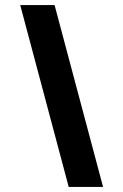

<svg xmlns="http://www.w3.org/2000/svg" viewBox="-20 -740 488 760"><path d="M60 -720H196L388 0H252Z"/></svg>

Font: Hauora ExtraBold
Style: Regular
Weight: 800
Designer: Wayne Shih
Foundry: WCYS
Version: Version 1.001